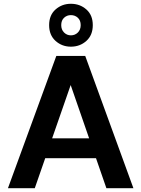

<svg xmlns="http://www.w3.org/2000/svg" viewBox="-20 -996 748 1016"><path d="M22 0 278 -700H431L686 0H543L354 -546L164 0ZM135 -159 171 -264H527L562 -159ZM355 -749Q308 -749 274 -779.5Q240 -810 240 -863Q240 -916 274 -946Q308 -976 355 -976Q403 -976 437 -946Q471 -916 471 -863Q471 -810 437 -779.5Q403 -749 355 -749ZM355 -809Q377 -809 392 -824Q407 -839 407 -863Q407 -888 392 -902Q377 -916 355 -916Q334 -916 319 -902Q304 -888 304 -863Q304 -839 319 -824Q334 -809 355 -809Z"/></svg>

Font: DM Sans 18pt
Style: Bold
Weight: 700
Designer: Colophon Foundry, Jonny Pinhorn
Foundry: Colophon Foundry
Version: Version 4.004;gftools[0.9.30]